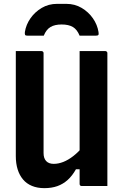

<svg xmlns="http://www.w3.org/2000/svg" viewBox="-20 -965 640 996"><path d="M537 0Q514 0 492 0Q470 0 448 0Q426 0 404 0Q402 0 400 -0.5Q398 -1 397 -2Q396 -3 395 -4Q394 -5 393.5 -7Q393 -9 393 -11Q393 -97 393 -183Q393 -269 393 -355.5Q393 -442 393 -528Q393 -614 393 -700Q415 -700 437 -700Q459 -700 481.5 -700Q504 -700 526 -700Q530 -700 532 -698.5Q534 -697 535.5 -695Q537 -693 537 -689Q537 -617 537 -544Q537 -471 537 -398.5Q537 -326 537 -253.5Q537 -181 537 -109Q537 -79 537 -51.5Q537 -24 537 0ZM210 11Q174 11 146 -0.5Q118 -12 99.5 -34Q81 -56 71.5 -86.5Q62 -117 62 -155Q62 -230 62 -304Q62 -378 62 -452.5Q62 -527 62 -600Q62 -625 62 -650Q62 -675 62 -700Q96 -700 129 -700Q162 -700 195 -700Q199 -700 201 -698.5Q203 -697 204.5 -695Q206 -693 206 -689Q206 -605 206 -517.5Q206 -430 206 -342Q206 -254 206 -171Q206 -144 219.5 -129.5Q233 -115 259 -115Q283 -115 308.5 -125Q334 -135 361 -156Q388 -177 415 -210V-87H374Q355 -53 331 -31.5Q307 -10 277.5 0.5Q248 11 210 11ZM207 -780Q186 -780 165 -780Q144 -780 123 -780Q113 -780 110.5 -783.5Q108 -787 109 -799Q115 -837 138 -870Q161 -903 196.5 -924Q232 -945 276 -945H324Q368 -945 403.5 -924Q439 -903 462 -870Q485 -837 491 -799Q493 -787 490 -783.5Q487 -780 477 -780Q456 -780 435 -780Q414 -780 393 -780Q380 -812 358 -825Q336 -838 300 -838Q264 -838 242 -825Q220 -812 207 -780Z"/></svg>

Font: RecMonoLinear Nerd Font Mono
Style: Bold
Weight: 700
Monospace: yes
Version: Version 1.085; ttfautohint (v1.8.4.7-5d5b);Nerd Fonts 3.2.1